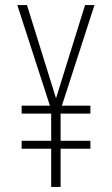

<svg xmlns="http://www.w3.org/2000/svg" viewBox="-20 -734 441 754"><path d="M200 -348 86 -714H48L176 -319H65V-288H181V-181H65V-150H181V0H218V-150H335V-181H218V-288H335V-319H223L351 -714H314Z"/></svg>

Font: Noto Sans Georgian ExtraCondensed ExtraLight
Style: Regular
Weight: 200
Width: 2
Designer: Monotype Design Team, Akaki Razmadze
Foundry: Google LLC
Version: Version 2.005